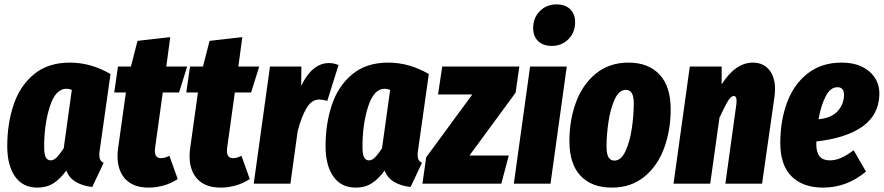

<svg xmlns="http://www.w3.org/2000/svg" viewBox="-20 -836 4023 874"><path d="M483 -499 435 -159Q432 -143 432 -130Q432 -117 436.5 -108.5Q441 -100 452 -95L400 15Q358 11 326 -7.5Q294 -26 282 -60Q254 -21 223 -1.5Q192 18 150 18Q84 18 48.5 -32.5Q13 -83 13 -171Q13 -272 41.5 -358Q70 -444 134 -497.5Q198 -551 298 -551Q394 -551 483 -499ZM181 -167Q181 -133 188.5 -119.5Q196 -106 211 -106Q225 -106 239 -120.5Q253 -135 270 -161L307 -427Q294 -432 282 -432Q233 -432 207 -351.5Q181 -271 181 -167Z M686 -163Q685 -158 685 -149Q685 -116 713 -116Q731 -116 751 -127L789 -21Q761 -2 726 8Q691 18 657 18Q588 18 551.5 -20Q515 -58 515 -126Q515 -145 518 -164L553 -415H500L517 -533H576L606 -650L755 -667L737 -533H832L795 -415H721Z M1014 -163Q1013 -158 1013 -149Q1013 -116 1041 -116Q1059 -116 1079 -127L1117 -21Q1089 -2 1054 8Q1019 18 985 18Q916 18 879.5 -20Q843 -58 843 -126Q843 -145 846 -164L881 -415H828L845 -533H904L934 -650L1083 -667L1065 -533H1160L1123 -415H1049Z M1521 -540 1470 -377Q1446 -383 1433 -383Q1399 -383 1376 -345Q1353 -307 1335 -239L1302 0H1135L1209 -533H1352L1351 -445Q1401 -549 1478 -549Q1500 -549 1521 -540Z M1932 -499 1884 -159Q1881 -143 1881 -130Q1881 -117 1885.5 -108.5Q1890 -100 1901 -95L1849 15Q1807 11 1775 -7.5Q1743 -26 1731 -60Q1703 -21 1672 -1.5Q1641 18 1599 18Q1533 18 1497.5 -32.5Q1462 -83 1462 -171Q1462 -272 1490.5 -358Q1519 -444 1583 -497.5Q1647 -551 1747 -551Q1843 -551 1932 -499ZM1630 -167Q1630 -133 1637.5 -119.5Q1645 -106 1660 -106Q1674 -106 1688 -120.5Q1702 -135 1719 -161L1756 -427Q1743 -432 1731 -432Q1682 -432 1656 -351.5Q1630 -271 1630 -167Z M2344 -533 2327 -414 2117 -128H2296L2262 0H1903L1920 -120L2130 -406H1974L1993 -533Z M2560 -533 2486 0H2319L2393 -533ZM2407 -708Q2407 -755 2437.5 -785.5Q2468 -816 2513 -816Q2553 -816 2575.5 -794Q2598 -772 2598 -735Q2598 -688 2567.5 -657.5Q2537 -627 2492 -627Q2452 -627 2429.5 -649Q2407 -671 2407 -708Z M2572 -194Q2572 -289 2602 -370.5Q2632 -452 2693 -501.5Q2754 -551 2841 -551Q2931 -551 2982 -497Q3033 -443 3033 -338Q3033 -243 3003 -161.5Q2973 -80 2912.5 -31Q2852 18 2765 18Q2674 18 2623 -35.5Q2572 -89 2572 -194ZM2865 -364Q2865 -397 2856 -412Q2847 -427 2829 -427Q2798 -427 2778.5 -384.5Q2759 -342 2750 -282.5Q2741 -223 2741 -169Q2741 -135 2750 -120Q2759 -105 2777 -105Q2807 -105 2827 -147.5Q2847 -190 2856 -250.5Q2865 -311 2865 -364Z M3508 -430Q3508 -412 3505 -392L3449 0H3282L3332 -362Q3333 -368 3333 -377Q3333 -399 3320 -399Q3308 -399 3294 -376.5Q3280 -354 3255 -300L3213 0H3046L3120 -533H3265V-452Q3328 -551 3407 -551Q3454 -551 3481 -518.5Q3508 -486 3508 -430Z M3983 -404Q3977 -225 3696 -192V-178Q3696 -106 3757 -106Q3783 -106 3808 -117Q3833 -128 3866 -152L3922 -55Q3835 18 3727 18Q3635 18 3583.5 -33Q3532 -84 3532 -185Q3532 -287 3563 -370Q3594 -453 3657 -502Q3720 -551 3811 -551Q3891 -551 3938 -510Q3985 -469 3983 -404ZM3822 -404Q3822 -439 3792 -439Q3760 -439 3738.5 -397.5Q3717 -356 3706 -293Q3766 -299 3794 -331Q3822 -363 3822 -404Z"/></svg>

Font: Fira Sans Extra Condensed ExtraBold
Style: Italic
Weight: 800
Width: 3
Italic angle: -8°
Designer: Carrois Corporate & Edenspiekermann AG
Foundry: Carrois Corporate GbR & Edenspiekermann AG
Version: Version 4.203